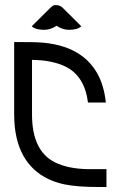

<svg xmlns="http://www.w3.org/2000/svg" viewBox="-20 -747 482 767"><path d="M405.3 -71.3V0H370.1Q289.6 0 238.3 -10.3Q124.5 -34.2 73.2 -125Q36.6 -191.4 36.6 -289.6V-579.1L107.9 -578.6Q299.3 -577.1 368.7 -453.6Q396 -404.3 402.8 -337.4H331.5Q318.4 -442.4 242.7 -480.5Q189.5 -506.8 107.9 -507.8V-289.6Q107.9 -144.5 199.2 -98.6Q251.5 -72.8 330.6 -71.3ZM255.4 -627.9Q230 -627.9 206.1 -644Q181.6 -627.9 156.7 -627.9Q121.6 -627.9 106.9 -642.1Q175.8 -710.9 180.2 -714.8Q191.4 -726.1 198.2 -726.6H206.5Q221.2 -726.1 232.9 -713.4Q236.3 -710.4 304.7 -642.1Q290 -627.9 255.4 -627.9Z"/></svg>

Font: Greenwashing Machine
Style: Regular
Weight: 400
Designer: Tup Wanders
Foundry: Free font, DO NOT SELL
Version: Version 1.00;August 10, 2023;FontCreator 11.5.0.2430 64-bit